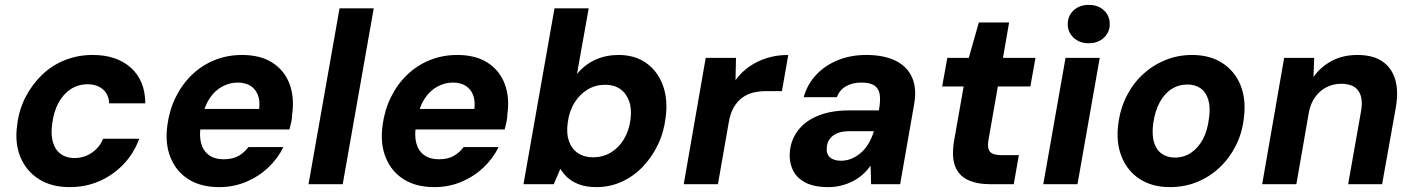

<svg xmlns="http://www.w3.org/2000/svg" viewBox="-20 -754 5791 786"><path d="M265 12Q191 12 139.5 -20.5Q88 -53 64 -110Q40 -167 50 -240Q57 -303 84 -355.5Q111 -408 152 -447.5Q193 -487 246 -508Q299 -529 359 -529Q458 -529 516 -476.5Q574 -424 575 -331H427Q425 -368 401 -388.5Q377 -409 338 -409Q300 -409 269.5 -389Q239 -369 219.5 -333Q200 -297 194 -249Q189 -216 193 -189.5Q197 -163 208.5 -145Q220 -127 239.5 -117Q259 -107 285 -107Q311 -107 333.5 -116.5Q356 -126 374 -143.5Q392 -161 402 -186H550Q528 -126 485.5 -81.5Q443 -37 387 -12.5Q331 12 265 12Z M877 12Q803 12 752.5 -19.5Q702 -51 678.5 -108Q655 -165 665 -240Q673 -302 698.5 -354.5Q724 -407 764.5 -446.5Q805 -486 857.5 -507.5Q910 -529 971 -529Q1046 -529 1095 -497.5Q1144 -466 1165 -411Q1186 -356 1176 -286Q1176 -271 1172.5 -255Q1169 -239 1165 -224H761L776 -308H1041Q1045 -343 1035 -367Q1025 -391 1004 -403.5Q983 -416 953 -416Q920 -416 889.5 -399.5Q859 -383 837.5 -350.5Q816 -318 807 -268L802 -239Q795 -198 803.5 -167Q812 -136 835.5 -119Q859 -102 895 -102Q933 -102 957 -116Q981 -130 997 -152H1140Q1118 -106 1078.5 -68.5Q1039 -31 987.5 -9.5Q936 12 877 12Z M1243 0 1370 -720H1510L1383 0Z M1758 12Q1684 12 1633.5 -19.5Q1583 -51 1559.5 -108Q1536 -165 1546 -240Q1554 -302 1579.5 -354.5Q1605 -407 1645.5 -446.5Q1686 -486 1738.5 -507.5Q1791 -529 1852 -529Q1927 -529 1976 -497.5Q2025 -466 2046 -411Q2067 -356 2057 -286Q2057 -271 2053.5 -255Q2050 -239 2046 -224H1642L1657 -308H1922Q1926 -343 1916 -367Q1906 -391 1885 -403.5Q1864 -416 1834 -416Q1801 -416 1770.5 -399.5Q1740 -383 1718.5 -350.5Q1697 -318 1688 -268L1683 -239Q1676 -198 1684.5 -167Q1693 -136 1716.5 -119Q1740 -102 1776 -102Q1814 -102 1838 -116Q1862 -130 1878 -152H2021Q1999 -106 1959.5 -68.5Q1920 -31 1868.5 -9.5Q1817 12 1758 12Z M2422 12Q2380 12 2351 1Q2322 -10 2303.5 -27Q2285 -44 2274 -63L2247 0H2123L2250 -720H2390L2342 -451Q2374 -490 2417.5 -509.5Q2461 -529 2512 -529Q2579 -529 2625.5 -496Q2672 -463 2693.5 -405Q2715 -347 2705 -273Q2698 -213 2673 -161Q2648 -109 2610 -70Q2572 -31 2524 -9.5Q2476 12 2422 12ZM2408 -110Q2447 -110 2479.5 -129Q2512 -148 2533.5 -183Q2555 -218 2561 -264Q2567 -307 2555.5 -339.5Q2544 -372 2519 -389.5Q2494 -407 2457 -407Q2418 -407 2385.5 -387.5Q2353 -368 2331.5 -333Q2310 -298 2304 -251Q2298 -208 2309 -176.5Q2320 -145 2345.5 -127.5Q2371 -110 2408 -110Z M2779 0 2869 -517H2993L2991 -426Q3016 -460 3049 -482.5Q3082 -505 3121.5 -517Q3161 -529 3207 -529L3181 -381H3117Q3089 -381 3064 -375Q3039 -369 3018.5 -354Q2998 -339 2983.5 -314Q2969 -289 2963 -251L2919 0Z M3370 12Q3311 12 3274.5 -8Q3238 -28 3223.5 -63Q3209 -98 3214 -139Q3220 -187 3250 -224Q3280 -261 3332 -281.5Q3384 -302 3456 -302H3578Q3585 -341 3581.5 -366Q3578 -391 3560 -403.5Q3542 -416 3506 -416Q3470 -416 3443.5 -401Q3417 -386 3406 -356H3270Q3285 -409 3321 -447.5Q3357 -486 3409.5 -507.5Q3462 -529 3526 -529Q3598 -529 3646 -505.5Q3694 -482 3714 -436.5Q3734 -391 3722 -326L3665 0H3546L3544 -76Q3530 -56 3512 -40Q3494 -24 3472 -12.5Q3450 -1 3424.5 5.5Q3399 12 3370 12ZM3423 -96Q3446 -96 3467 -105Q3488 -114 3506 -130Q3524 -146 3536.5 -168Q3549 -190 3557 -215V-217H3458Q3430 -217 3410 -209.5Q3390 -202 3378.5 -187.5Q3367 -173 3365 -154Q3361 -125 3377 -110.5Q3393 -96 3423 -96Z M4034 0Q3978 0 3941 -18Q3904 -36 3889.5 -75Q3875 -114 3886 -179L3925 -400H3837L3858 -517H3946L3987 -662H4111L4086 -517H4219L4198 -400H4065L4026 -178Q4021 -145 4033.5 -132Q4046 -119 4079 -119H4151L4130 0Z M4251 0 4342 -517H4482L4391 0ZM4437 -577Q4399 -577 4375 -599.5Q4351 -622 4351 -655Q4351 -689 4375 -711.5Q4399 -734 4437 -734Q4475 -734 4499 -712Q4523 -690 4523 -655Q4523 -622 4499 -599.5Q4475 -577 4437 -577Z M4769 12Q4697 12 4646 -21Q4595 -54 4571.5 -113Q4548 -172 4558 -247Q4566 -309 4592 -360.5Q4618 -412 4658.5 -449.5Q4699 -487 4750.5 -508Q4802 -529 4860 -529Q4933 -529 4984 -496Q5035 -463 5058.5 -405Q5082 -347 5072 -270Q5065 -209 5039 -157.5Q5013 -106 4972.5 -68Q4932 -30 4880.5 -9Q4829 12 4769 12ZM4789 -109Q4826 -109 4855 -128Q4884 -147 4903.5 -182.5Q4923 -218 4929 -268Q4936 -314 4926.5 -345.5Q4917 -377 4895 -392.5Q4873 -408 4841 -408Q4805 -408 4776 -389.5Q4747 -371 4727.5 -335Q4708 -299 4701 -249Q4695 -203 4704 -172Q4713 -141 4735.5 -125Q4758 -109 4789 -109Z M5147 0 5237 -517H5360L5357 -439Q5387 -481 5432.5 -505Q5478 -529 5537 -529Q5600 -529 5638.5 -503Q5677 -477 5691.5 -429Q5706 -381 5694 -313L5638 0H5499L5552 -300Q5561 -353 5541 -382Q5521 -411 5470 -411Q5439 -411 5411.5 -397.5Q5384 -384 5364.5 -357.5Q5345 -331 5338 -293L5287 0Z"/></svg>

Font: DM Sans 11pt ExtraBold
Style: Italic
Weight: 800
Italic angle: -10°
Version: Version 4.004;gftools[0.9.30]